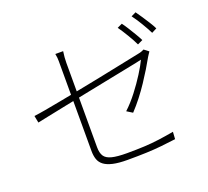

<svg xmlns="http://www.w3.org/2000/svg" viewBox="-138 -987 1276 1176"><g transform="rotate(-20 500.0 -398.5)"><path d="M753 -778Q766 -761 781 -737Q796 -713 811 -688Q826 -663 837 -641L803 -625Q789 -655 765 -695Q741 -735 721 -763ZM856 -815Q870 -796 886 -771.5Q902 -747 917.5 -722.5Q933 -698 942 -679L909 -662Q892 -696 869 -734Q846 -772 825 -800ZM312 -109Q312 -133 312 -177.5Q312 -222 312 -277Q312 -332 312 -390.5Q312 -449 312 -504Q312 -559 312 -602.5Q312 -646 312 -669Q312 -683 312 -694.5Q312 -706 311 -717.5Q310 -729 307 -743H358Q355 -722 353.5 -705Q352 -688 352 -669Q352 -647 352 -603.5Q352 -560 352 -505.5Q352 -451 352 -393Q352 -335 352 -280.5Q352 -226 352 -183.5Q352 -141 352 -119Q352 -82 365.5 -61Q379 -40 414 -31Q449 -22 512 -22Q575 -22 625.5 -24.5Q676 -27 723.5 -33.5Q771 -40 821 -49L818 -2Q771 4 724.5 9Q678 14 624 16Q570 18 501 18Q444 18 407 9.5Q370 1 349 -15Q328 -31 320 -54.5Q312 -78 312 -109ZM854 -561Q850 -556 845 -547.5Q840 -539 835 -532Q818 -501 796 -465Q774 -429 748.5 -390.5Q723 -352 693.5 -314Q664 -276 632 -242L595 -265Q636 -303 674 -352.5Q712 -402 742 -449.5Q772 -497 788 -531Q786 -530 752 -523Q718 -516 662.5 -505Q607 -494 537.5 -480Q468 -466 396 -451.5Q324 -437 257.5 -423.5Q191 -410 140.5 -399.5Q90 -389 66 -384L57 -430Q84 -433 132 -441.5Q180 -450 243 -462Q306 -474 375 -487.5Q444 -501 511 -514.5Q578 -528 635.5 -540Q693 -552 732.5 -560Q772 -568 786 -571Q798 -573 808.5 -577Q819 -581 824 -584Z"/></g></svg>

Font: Noto Sans JP ExtraLight
Style: Regular
Weight: 250
Designer: Ryoko NISHIZUKA  (kana, bopomofo & ideographs); Paul D. Hunt (Latin, Greek & Cyrillic); Sandoll Communications , Soo-you
Foundry: Adobe
Version: Version 2.004-H2;hotconv 1.0.118;makeotfexe 2.5.65603